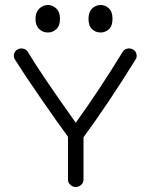

<svg xmlns="http://www.w3.org/2000/svg" viewBox="-20 -737 602 768"><path d="M252 -18V-190Q214 -241 142 -345.5Q70 -450 39 -500Q33 -510 36.5 -522Q40 -534 50 -539Q60 -545 72.5 -542.5Q85 -540 91 -530Q142 -444 283 -246Q376 -375 471 -530Q477 -540 489.5 -542.5Q502 -545 512 -539Q522 -534 525.5 -522Q529 -510 523 -500Q410 -318 314 -188V-18Q314 -6 304.5 2.5Q295 11 283 11Q271 11 261.5 2.5Q252 -6 252 -18ZM172 -607Q151 -607 136.5 -621Q122 -635 122 -662Q122 -688 137 -702.5Q152 -717 172 -717Q190 -717 205 -703Q220 -689 220 -662Q220 -634 205.5 -620.5Q191 -607 172 -607ZM383 -607Q362 -607 348 -620.5Q334 -634 334 -662Q334 -689 348.5 -703Q363 -717 383 -717Q401 -717 415.5 -703.5Q430 -690 430 -662Q430 -633 415.5 -620Q401 -607 383 -607Z"/></svg>

Font: Hoogli Medium
Style: Regular
Weight: 500
Designer: Anand Singh Naorem
Foundry: Brand New Type
Version: Version 1.00 b007